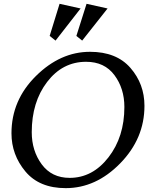

<svg xmlns="http://www.w3.org/2000/svg" viewBox="-20 -974 805 1004"><path d="M323.7 9.8Q185.5 9.8 112.8 -77.4Q40 -164.6 40 -276.9Q40 -450.2 168 -576.7Q295.9 -703.1 450.7 -703.1Q588.9 -703.1 662.1 -618.9Q735.4 -534.7 735.4 -420.4Q735.4 -249.5 608.6 -119.9Q481.9 9.8 323.7 9.8ZM344.2 -43.9Q463.9 -43.9 547.1 -151.1Q630.4 -258.3 630.4 -414.6Q630.4 -511.2 578.4 -581.1Q526.4 -650.9 430.2 -650.9Q307.1 -650.9 226.6 -545.7Q146 -440.4 146 -282.7Q146 -185.5 198.2 -114.7Q250.5 -43.9 344.2 -43.9ZM270.5 -761.7 239.7 -786.1 291.5 -954.1 401.4 -929.7ZM409.7 -761.7 379.4 -786.1 432.6 -954.1 542.5 -929.7Z"/></svg>

Font: Kelvinch
Style: Italic
Weight: 400
Italic angle: -10°
Designer: Paul James Miller
Foundry: High-Logic / Made with FontCreator
Version: Version 3.40;July 22, 2017;FontCreator 11.0.0.2388 64-bit